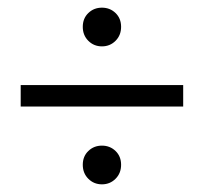

<svg xmlns="http://www.w3.org/2000/svg" viewBox="-20 -580 532 501"><path d="M196 -510Q196 -532 210.5 -546Q225 -560 246 -560Q267 -560 281.5 -546Q296 -532 296 -510Q296 -488 281.5 -473.5Q267 -459 246 -459Q225 -459 210.5 -473.5Q196 -488 196 -510ZM34 -358H458V-302H34ZM196 -150Q196 -172 210.5 -186Q225 -200 246 -200Q267 -200 281.5 -186Q296 -172 296 -150Q296 -128 281.5 -113.5Q267 -99 246 -99Q225 -99 210.5 -113.5Q196 -128 196 -150Z"/></svg>

Font: Assistant-zap
Style: zap
Weight: 400
Designer: Hebrew By Ben Nathan, Latin by Paul Hunt
Version: Version 2.001